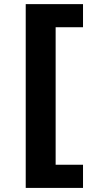

<svg xmlns="http://www.w3.org/2000/svg" viewBox="-20 -761 449 939"><path d="M105.8 158H386V44.7H252.1V-627.8H386V-740.8H105.8Z"/></svg>

Font: Magic Ui Pro
Style: Bold
Weight: 700
Designer: Stefan Endress, Andreas Faust
Version: Version 1.000;FEAKit 1.0